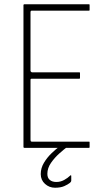

<svg xmlns="http://www.w3.org/2000/svg" viewBox="-20 -693 480 900"><path d="M94 0Q90 0 90 -4V-669Q90 -673 94 -673H397Q399 -673 399.5 -672Q400 -671 400 -669V-647Q400 -645 399.5 -644Q399 -643 397 -643H129Q125 -643 124 -641Q123 -639 123 -636V-361Q123 -359 125.5 -356.5Q128 -354 130 -354H352Q354 -354 354.5 -353Q355 -352 355 -350V-328Q355 -327 354.5 -325.5Q354 -324 352 -324H129Q125 -324 124 -322.5Q123 -321 123 -317V-38Q123 -34 124 -31.5Q125 -29 130 -29H397Q399 -29 399.5 -28.5Q400 -28 400 -26V-4Q400 -2 399.5 -1Q399 0 397 0ZM238 187Q211 187 191 169Q171 151 171 123Q171 95 186 70Q201 45 222.5 24.5Q244 4 262 -9Q265 -11 268.5 -12Q272 -13 275 -13H296Q298 -13 299.5 -10.5Q301 -8 296 -5Q281 6 258.5 26Q236 46 219 70.5Q202 95 202 122Q202 141 213.5 150.5Q225 160 244 160Q264 160 281 150.5Q298 141 308 131Q311 128 312.5 128.5Q314 129 314 132V153Q314 159 308 164Q298 172 281 179.5Q264 187 238 187Z"/></svg>

Font: Glory Thin Thin
Style: Regular
Weight: 250
Version: Version 1.011